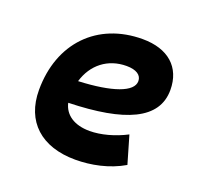

<svg xmlns="http://www.w3.org/2000/svg" viewBox="-100 -637 786 756"><g transform="rotate(20 293.0 -258.5)"><path d="M301.8 -115.7C237.8 -115.7 195.8 -143.6 185.1 -191.4C420.9 -197.8 545.9 -253.4 545.9 -376C545.9 -471.2 482.4 -527.3 375.5 -527.3C186 -527.3 59.6 -396.5 59.6 -199.7C59.6 -67.9 144.5 9.8 287.6 9.8C352.1 9.8 425.8 -4.4 487.8 -41L454.1 -156.7C404.8 -130.9 348.6 -115.7 301.8 -115.7ZM192.4 -284.7C214.4 -359.4 273.4 -406.2 352.1 -406.2C392.6 -406.2 415.5 -391.1 415.5 -365.7C415.5 -320.3 333.5 -291 192.4 -284.7Z"/></g></svg>

Font: Cascadia Code
Style: Bold Italic
Weight: 700
Italic angle: -10°
Monospace: yes
Designer: Aaron Bell
Foundry: Saja Typeworks
Version: Version 2404.023